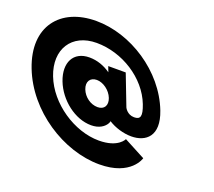

<svg xmlns="http://www.w3.org/2000/svg" viewBox="-307 -1026 1367 1227"><g transform="rotate(20 376.5 -412.5)"><path d="M585.5 -344C537.5 -344 518.3 -386 518.3 -386L437.8 -595H318.8L333 -558C290.5 -588 240.5 -606 188.5 -606C78.5 -606 34.2 -516 77.7 -403C120.9 -291 234.2 -202 344.2 -202C397.2 -202 433.3 -225 449.4 -256L453.4 -269C497.2 -241 556.1 -223 610.1 -223C708.1 -223 788.8 -286 728.7 -442C637.8 -678 383.4 -840 149.4 -840C-94.6 -840 -234 -667 -136.1 -413C-38.3 -159 234.8 15 478.8 15C694.8 15 730.5 -118 730.5 -118L584.9 -195C584.9 -195 556.1 -127 424.1 -127C257.1 -127 72.7 -250 9.9 -413C-52.9 -576 29.9 -709 199.9 -709C373.9 -709 549.2 -599 609.7 -442C638.2 -368 628.5 -344 585.5 -344ZM232 -405C213.9 -452 236.4 -487 281.4 -487C324.4 -487 373.9 -452 392 -405C409.7 -359 388.8 -325 343.8 -325C295.8 -325 249.7 -359 232 -405Z"/></g></svg>

Font: Hussar
Style: BdOpOblFour
Weight: 700
Foundry: Cannot Into Space Fonts
Version: Version 2.00